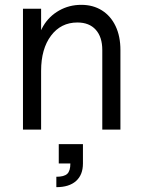

<svg xmlns="http://www.w3.org/2000/svg" viewBox="-20 -536 588 794"><path d="M300 -443Q232 -443 191 -388.5Q150 -334 150 -243L135 -339Q135 -388 159 -428.5Q183 -469 224.5 -492.5Q266 -516 316 -516Q365 -516 401.5 -493Q438 -470 458 -428Q478 -386 478 -329V0H403V-329Q403 -383 376 -413Q349 -443 300 -443ZM75 -500H150V0H75ZM271 140H323Q323 187 294.5 212.5Q266 238 213 238V195Q245 195 258 183Q271 171 271 140ZM223 60H323V140H223Z"/></svg>

Font: Uncut Sans Variable
Style: Regular
Weight: 400
Designer: Kasper Nordkvist
Foundry: UNCUT.wtf
Version: Version 1.303;Glyphs 3.1.2 (3151)